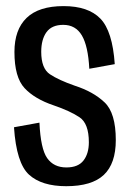

<svg xmlns="http://www.w3.org/2000/svg" viewBox="-20 -622 440 645"><path d="M202.5 3.5Q288.5 3.5 328.8 -34.5Q369 -72.5 369 -151.5Q369 -242.5 331.2 -278.2Q293.5 -314 231.5 -334Q177 -353 147.8 -372.5Q118.5 -392 118.5 -448Q118.5 -489.5 136.2 -514Q154 -538.5 192.5 -538.5Q234 -538.5 255 -503Q276 -467.5 280 -391L365.5 -406.5Q358 -517.5 317.2 -559.5Q276.5 -601.5 193.5 -601.5Q110.5 -601.5 69.5 -562Q28.5 -522.5 28.5 -447.5Q28.5 -362.5 62.5 -326Q96.5 -289.5 160.5 -268Q216 -249 247.2 -228Q278.5 -207 278.5 -144Q278.5 -106 260.5 -82.8Q242.5 -59.5 203 -59.5Q160.5 -59.5 138.5 -90.8Q116.5 -122 112.5 -210L27 -194.5Q35 -74 77.5 -35.2Q120 3.5 202.5 3.5Z"/></svg>

Font: Anybody Condensed
Style: Regular
Weight: 400
Width: 3
Designer: Tyler Finck
Foundry: Etcetera Type Company
Version: Version 1.113;gftools[0.9.25]